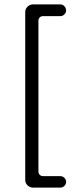

<svg xmlns="http://www.w3.org/2000/svg" viewBox="-20 -726 354 866"><path d="M127.9 120.1H252Q262.7 120.1 270.5 112.3Q278.3 104.5 278.3 94.2Q278.3 84 270.5 76.2Q262.7 68.4 252 68.4H174.8Q165 68.4 159.2 62.5Q153.3 56.6 153.3 46.9V-631.8Q153.3 -641.6 159.2 -647.5Q165 -653.3 174.8 -653.3H252Q262.7 -653.3 270.5 -661.1Q278.3 -668.9 278.3 -679.7Q277.3 -690.4 272 -696.3Q266.6 -702.1 262.2 -704.1Q257.8 -706.1 252 -706.1H127.9Q114.3 -706.1 104 -695.8Q93.8 -685.5 93.8 -671.9V85.9Q93.8 99.6 104 109.9Q114.3 120.1 127.9 120.1Z"/></svg>

Font: FakePearl
Style: ExtraLight
Weight: 300
Version: Version 1.2